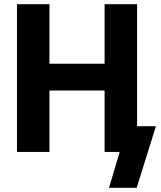

<svg xmlns="http://www.w3.org/2000/svg" viewBox="-20 -725 770 916"><path d="M500 171 551 0H483V-123H724L632 171ZM61 0V-705H216V-421H479V-705H634V0H479V-293H216V0Z"/></svg>

Font: Nunito Sans 12pt ExtraLight
Style: Weight 830 Width 84 Optical size 12.0 YTLC 445
Weight: 830
Width: 4
Designer: Vernon Adams
Foundry: Vernon Adams
Version: Version 3.101;gftools[0.9.27]